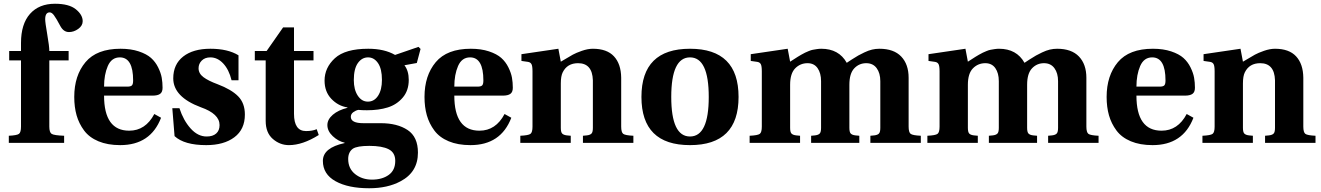

<svg xmlns="http://www.w3.org/2000/svg" viewBox="-20 -762 7045 1024"><path d="M27 0V-38Q70 -40 81 -48Q92 -56 92 -87V-440H29V-490H92V-533Q92 -634 140 -688Q188 -742 273 -742Q348 -742 384.5 -712.5Q421 -683 421 -649Q421 -625 397.5 -608Q374 -591 348 -591Q320 -591 303 -621Q279 -666 267.5 -681Q256 -696 245 -696Q221 -696 221 -659Q221 -642 232 -578.5Q243 -515 243 -490H346V-440H243V-87Q243 -56 255.5 -48Q268 -40 322 -38V0Z M376 -245Q376 -359 436 -430.5Q496 -502 623 -502Q678 -502 720 -488Q762 -474 785.5 -453Q809 -432 823.5 -402.5Q838 -373 842.5 -347.5Q847 -322 847 -294Q847 -271 834 -261.5Q821 -252 793 -252H535Q535 -65 669 -65Q756 -65 803 -154L839 -134Q783 12 621 12Q554 12 505 -8.5Q456 -29 428.5 -66Q401 -103 388.5 -147Q376 -191 376 -245ZM535 -300H659Q677 -300 683.5 -306.5Q690 -313 690 -333Q690 -456 619 -456Q575 -456 555 -410Q535 -364 535 -300Z M899 -185H937Q958 -120 996.5 -77Q1035 -34 1082 -34Q1115 -34 1133 -50Q1151 -66 1151 -95Q1151 -155 1051 -190Q904 -245 904 -344Q904 -419 957 -460.5Q1010 -502 1102 -502Q1195 -502 1252 -467V-334H1215Q1201 -391 1170.5 -423.5Q1140 -456 1102 -456Q1073 -456 1056 -439Q1039 -422 1039 -398Q1039 -370 1065 -350.5Q1091 -331 1140 -313Q1214 -285 1250 -248.5Q1286 -212 1286 -151Q1286 -72 1230 -30Q1174 12 1080 12Q963 12 911 -36Z M1339 -440V-490H1402L1490 -616H1548V-490H1652V-440H1548V-155Q1548 -63 1612 -63Q1646 -63 1669 -73L1680 -42Q1594 12 1521 12Q1473 12 1435 -21Q1397 -54 1397 -117V-440Z M1702 96Q1702 26 1818 1V-1Q1783 -9 1754.5 -36Q1726 -63 1726 -95Q1726 -125 1755 -150Q1784 -175 1833 -187V-189Q1783 -197 1747 -235Q1711 -273 1711 -332Q1711 -401 1766 -451.5Q1821 -502 1944 -502Q2030 -502 2087 -469L2212 -512L2223 -501L2203 -426L2137 -414Q2160 -384 2160 -336Q2160 -279 2128 -241.5Q2096 -204 2048 -189Q2000 -174 1937 -174Q1910 -174 1891 -176Q1877 -173 1864 -163.5Q1851 -154 1851 -139Q1851 -105 1918 -105H2011Q2099 -105 2154 -68.5Q2209 -32 2209 52Q2209 156 2116 205Q2047 242 1949 242Q1837 242 1769.5 204.5Q1702 167 1702 96ZM1837 86Q1837 137 1874 166.5Q1911 196 1964 196Q2018 196 2053 171Q2088 146 2088 96Q2088 52 2053 34Q2018 16 1950 16Q1885 16 1862 31Q1837 49 1837 86ZM1867 -335Q1867 -284 1888 -252Q1909 -220 1942 -220Q1976 -220 1996.5 -251.5Q2017 -283 2017 -336Q2017 -395 1996 -425.5Q1975 -456 1943 -456Q1910 -456 1888.5 -425.5Q1867 -395 1867 -335Z M2244 -245Q2244 -359 2304 -430.5Q2364 -502 2491 -502Q2546 -502 2588 -488Q2630 -474 2653.5 -453Q2677 -432 2691.5 -402.5Q2706 -373 2710.5 -347.5Q2715 -322 2715 -294Q2715 -271 2702 -261.5Q2689 -252 2661 -252H2403Q2403 -65 2537 -65Q2624 -65 2671 -154L2707 -134Q2651 12 2489 12Q2422 12 2373 -8.5Q2324 -29 2296.5 -66Q2269 -103 2256.5 -147Q2244 -191 2244 -245ZM2403 -300H2527Q2545 -300 2551.5 -306.5Q2558 -313 2558 -333Q2558 -456 2487 -456Q2443 -456 2423 -410Q2403 -364 2403 -300Z M2755 0V-38Q2798 -40 2809 -48Q2820 -56 2820 -87V-381Q2820 -410 2814.5 -420Q2809 -430 2796 -432L2761 -437V-473L2958 -502L2971 -433Q3018 -461 3035 -470.5Q3052 -480 3083.5 -491Q3115 -502 3142 -502Q3217 -502 3254.5 -461.5Q3292 -421 3293 -348V-87Q3293 -56 3304 -48Q3315 -40 3358 -38V0H3089V-38L3110 -40Q3127 -42 3134.5 -49.5Q3142 -57 3142 -80V-334Q3139 -425 3063 -425Q3005 -425 2981 -376Q2971 -356 2971 -317V-80Q2971 -57 2978.5 -49.5Q2986 -42 3003 -40L3024 -38V0Z M3660 12Q3401 12 3401 -245Q3401 -502 3660 -502Q3919 -502 3919 -245Q3919 12 3660 12ZM3660 -456Q3560 -456 3560 -245Q3560 -34 3660 -34Q3760 -34 3760 -245Q3760 -456 3660 -456Z M3978 0V-38Q4021 -40 4032 -48Q4043 -56 4043 -87V-381Q4043 -410 4037.5 -420Q4032 -430 4019 -432L3984 -437V-473L4181 -502L4194 -433Q4197 -435 4213.5 -445.5Q4230 -456 4234.5 -459Q4239 -462 4253 -470Q4267 -478 4273.5 -481Q4280 -484 4293 -489.5Q4306 -495 4315 -496.5Q4324 -498 4336 -500Q4348 -502 4360 -502Q4454 -502 4496 -427Q4498 -429 4522.5 -444.5Q4547 -460 4557.5 -466Q4568 -472 4590 -482.5Q4612 -493 4631 -497.5Q4650 -502 4670 -502Q4747 -502 4786.5 -460.5Q4826 -419 4826 -347V-87Q4826 -56 4837 -48Q4848 -40 4891 -38V0H4622V-38L4643 -40Q4660 -42 4667.5 -49.5Q4675 -57 4675 -80V-329Q4675 -372 4655.5 -398.5Q4636 -425 4600 -425Q4562 -425 4536 -397.5Q4510 -370 4510 -310V-80Q4510 -57 4517.5 -49.5Q4525 -42 4542 -40L4563 -38V0H4306V-38L4327 -40Q4344 -42 4351.5 -49.5Q4359 -57 4359 -80V-329Q4359 -372 4340.5 -398.5Q4322 -425 4287 -425Q4248 -425 4221 -397.5Q4194 -370 4194 -310V-80Q4194 -57 4201.5 -49.5Q4209 -42 4226 -40L4247 -38V0Z M4926 0V-38Q4969 -40 4980 -48Q4991 -56 4991 -87V-381Q4991 -410 4985.5 -420Q4980 -430 4967 -432L4932 -437V-473L5129 -502L5142 -433Q5145 -435 5161.5 -445.5Q5178 -456 5182.5 -459Q5187 -462 5201 -470Q5215 -478 5221.5 -481Q5228 -484 5241 -489.5Q5254 -495 5263 -496.5Q5272 -498 5284 -500Q5296 -502 5308 -502Q5402 -502 5444 -427Q5446 -429 5470.5 -444.5Q5495 -460 5505.5 -466Q5516 -472 5538 -482.5Q5560 -493 5579 -497.5Q5598 -502 5618 -502Q5695 -502 5734.5 -460.5Q5774 -419 5774 -347V-87Q5774 -56 5785 -48Q5796 -40 5839 -38V0H5570V-38L5591 -40Q5608 -42 5615.5 -49.5Q5623 -57 5623 -80V-329Q5623 -372 5603.5 -398.5Q5584 -425 5548 -425Q5510 -425 5484 -397.5Q5458 -370 5458 -310V-80Q5458 -57 5465.5 -49.5Q5473 -42 5490 -40L5511 -38V0H5254V-38L5275 -40Q5292 -42 5299.5 -49.5Q5307 -57 5307 -80V-329Q5307 -372 5288.5 -398.5Q5270 -425 5235 -425Q5196 -425 5169 -397.5Q5142 -370 5142 -310V-80Q5142 -57 5149.5 -49.5Q5157 -42 5174 -40L5195 -38V0Z M5882 -245Q5882 -359 5942 -430.5Q6002 -502 6129 -502Q6184 -502 6226 -488Q6268 -474 6291.5 -453Q6315 -432 6329.5 -402.5Q6344 -373 6348.5 -347.5Q6353 -322 6353 -294Q6353 -271 6340 -261.5Q6327 -252 6299 -252H6041Q6041 -65 6175 -65Q6262 -65 6309 -154L6345 -134Q6289 12 6127 12Q6060 12 6011 -8.5Q5962 -29 5934.5 -66Q5907 -103 5894.5 -147Q5882 -191 5882 -245ZM6041 -300H6165Q6183 -300 6189.5 -306.5Q6196 -313 6196 -333Q6196 -456 6125 -456Q6081 -456 6061 -410Q6041 -364 6041 -300Z M6393 0V-38Q6436 -40 6447 -48Q6458 -56 6458 -87V-381Q6458 -410 6452.5 -420Q6447 -430 6434 -432L6399 -437V-473L6596 -502L6609 -433Q6656 -461 6673 -470.5Q6690 -480 6721.5 -491Q6753 -502 6780 -502Q6855 -502 6892.5 -461.5Q6930 -421 6931 -348V-87Q6931 -56 6942 -48Q6953 -40 6996 -38V0H6727V-38L6748 -40Q6765 -42 6772.5 -49.5Q6780 -57 6780 -80V-334Q6777 -425 6701 -425Q6643 -425 6619 -376Q6609 -356 6609 -317V-80Q6609 -57 6616.5 -49.5Q6624 -42 6641 -40L6662 -38V0Z"/></svg>

Font: Heuristica
Style: Bold
Weight: 700
Version: Version 1.0.2